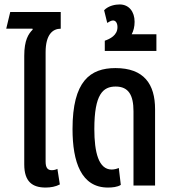

<svg xmlns="http://www.w3.org/2000/svg" viewBox="-20 -834 780 863"><path d="M253 -705V-780H26L8 -705H126L127 -701C108 -682 89 -654 89 -583V-95C89 -17 126 9 185 9C208 9 230 5 249 -5L238 -75C231 -71 221 -69 213 -69C194 -69 185 -80 185 -108V-599C185 -679 217 -705 253 -705Z M465 9C484 9 508 7 523 -3L514 -79C505 -75 493 -72 482 -72C423 -72 404 -150 404 -254C404 -411 443 -445 500 -445C558 -445 580 -406 580 -334V0H677V-343C677 -456 627 -528 499 -528C385 -528 306 -469 306 -254C306 -106 345 9 465 9Z M683 -680H572C580 -695 585 -714 585 -736C585 -781 560 -814 518 -814C499 -814 468 -809 448 -788L462 -731C469 -735 479 -742 488 -742C501 -742 508 -729 508 -712C508 -675 474 -659 451 -651V-605H683Z"/></svg>

Font: Noto Sans Thai UI ExtraCondensed Medium
Style: Regular
Weight: 500
Width: 3
Designer: Monotype Design Team
Foundry: Monotype Imaging Inc.
Version: Version 1.901